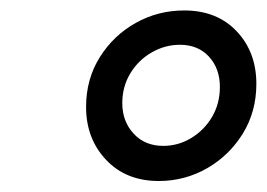

<svg xmlns="http://www.w3.org/2000/svg" viewBox="-20 -796 498 358"><path d="M276 -458.5Q215 -458.5 177.8 -498Q140.5 -537.5 140.5 -596.5Q140.5 -648.5 166 -689.2Q191.5 -730 233 -753.2Q274.5 -776.5 323.5 -776.5Q384.5 -776.5 421.2 -737.8Q458 -699 458 -639.5Q458 -588 432.8 -547Q407.5 -506 366 -482.2Q324.5 -458.5 276 -458.5ZM284.5 -524Q312.5 -524 336.8 -538.8Q361 -553.5 375.5 -578.2Q390 -603 390 -634Q390 -668 369.8 -690.2Q349.5 -712.5 315.5 -712.5Q287.5 -712.5 262.8 -698.2Q238 -684 223 -659.2Q208 -634.5 208 -603.5Q208 -570 229 -547Q250 -524 284.5 -524Z"/></svg>

Font: Overpass Light
Style: Italic
Weight: 300
Italic angle: -10°
Designer: Delve Withrington, Dave Bailey, Thomas Jockin
Foundry: Delve Fonts LLC
Version: Version 4.000; ttfautohint (v1.8.3)